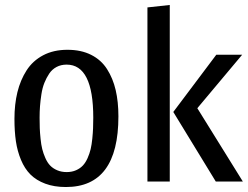

<svg xmlns="http://www.w3.org/2000/svg" viewBox="-20 -730 998 772"><path d="M251 -529.8Q306.2 -529.8 346.4 -509.5Q386.7 -489.3 410.4 -452.1Q434.1 -415 445.1 -367.9Q456.1 -320.8 456.1 -262.2Q456.1 22 245.1 22Q197.8 22 161.9 8.5Q126 -4.9 102.5 -28.3Q79.1 -51.8 64.5 -86.9Q49.8 -122.1 43.9 -162.1Q38.1 -202.1 38.1 -252Q38.1 -310.5 50 -359.4Q62 -408.2 86.9 -447Q111.8 -485.8 153.6 -507.8Q195.3 -529.8 251 -529.8ZM355 -256.8Q355 -470.2 248 -470.2Q225.1 -470.2 207.3 -460.7Q189.5 -451.2 178 -434.1Q166.5 -417 158.4 -396.7Q150.4 -376.5 146.5 -351.1Q142.6 -325.7 140.9 -303.5Q139.2 -281.2 139.2 -256.8Q139.2 -232.9 139.9 -214.6Q140.6 -196.3 143.1 -172.1Q145.5 -147.9 149.9 -130.4Q154.3 -112.8 162.4 -94.5Q170.4 -76.2 181.6 -64.5Q192.9 -52.7 210 -45.4Q227.1 -38.1 248 -38.1Q269 -38.1 285.6 -45.4Q302.2 -52.7 313.2 -64.5Q324.2 -76.2 332.3 -94.5Q340.3 -112.8 344.5 -130.4Q348.6 -147.9 351.1 -172.1Q353.5 -196.3 354.2 -214.6Q355 -232.9 355 -256.8Z M572.8 -700.2 662.6 -710V0H572.8ZM953.6 -509.8 773.4 -294.9 956.5 0H847.7L676.8 -279.8L849.6 -509.8Z"/></svg>

Font: Sansita Light
Style: Regular
Weight: 300
Designer: Pablo Cosgaya
Foundry: Omnibus-Type
Version: Version 1.006;hotconv 1.0.109;makeotfexe 2.5.65596